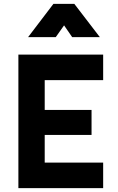

<svg xmlns="http://www.w3.org/2000/svg" viewBox="-20 -972 612 992"><path d="M75 0V-690H513V-558H211V-404H453V-275H211V-132H513V0ZM125 -780 256 -952H364L496 -780H353L311 -841L268 -780Z"/></svg>

Font: TitilliumText22L Xb
Style: Bold
Weight: 400
Designer: Campivisivi
Foundry: Campivisivi
Version: 1.000